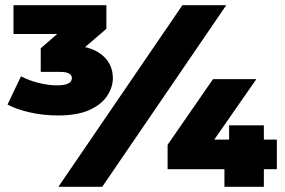

<svg xmlns="http://www.w3.org/2000/svg" viewBox="-20 -720 1097 740"><path d="M203 -275Q149 -275 96.5 -286.5Q44 -298 9 -317L61 -426Q93 -409 130.5 -400Q168 -391 199 -391Q228 -391 242.5 -398Q257 -405 257 -419Q257 -430 246.5 -436.5Q236 -443 209 -443H137V-534L257 -638L273 -589H32V-700H390V-609L269 -505L202 -545H242Q327 -545 371 -510Q415 -475 415 -419Q415 -384 393 -350.5Q371 -317 324.5 -296Q278 -275 203 -275ZM205 0 683 -700H852L374 0ZM626 -68V-162L801 -415H968L792 -162L723 -182H1047V-68ZM845 0V-68L863 -182V-237H997V0Z"/></svg>

Font: MOST Montserrat Black
Style: Regular
Weight: 900
Designer: Julieta Ulanovsky
Foundry: Julieta Ulanovsky
Version: Version 8.000;March 11, 2024;FontCreator 15.0.0.2926 64-bit